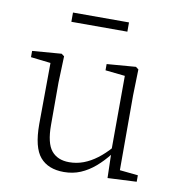

<svg xmlns="http://www.w3.org/2000/svg" viewBox="-77 -733 762 817"><g transform="rotate(10 304.0 -324.5)"><path d="M252 13Q184 13 149 -28Q114 -69 114 -169L116 -450L134 -432L30 -444V-471L156 -481L168 -472L164 -359V-175Q164 -96 190.5 -64Q217 -32 267 -32Q299 -32 328.5 -43Q358 -54 386.5 -75.5Q415 -97 442 -128L454 -97H440Q415 -65 386 -40Q357 -15 324 -1Q291 13 252 13ZM440 6 437 -108 436 -109 437 -435 352 -444V-471L477 -481L489 -472L486 -359V-36L565 -28V0ZM173 -622V-662H415V-622Z"/></g></svg>

Font: Source Serif 4 18pt Light
Style: Regular
Weight: 300
Designer: Frank Grießhammer
Foundry: Adobe Systems Incorporated
Version: Version 4.004;hotconv 1.0.116;makeotfexe 2.5.65601